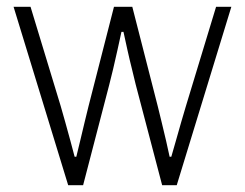

<svg xmlns="http://www.w3.org/2000/svg" viewBox="-20 -546 722 566"><path d="M181 0 20 -526H70L159 -233Q165 -213 172.5 -185.5Q180 -158 187.5 -131Q195 -104 200 -84H205Q210 -104 216.5 -131.5Q223 -159 229.5 -186Q236 -213 241 -233L316 -526H370L445 -233Q450 -213 456.5 -186Q463 -159 469.5 -131.5Q476 -104 480 -84H485Q491 -104 498.5 -131Q506 -158 514 -185.5Q522 -213 528 -233L617 -526H662L501 0H458L380 -297Q376 -315 369 -342.5Q362 -370 355.5 -399.5Q349 -429 344 -452H338Q333 -429 326.5 -399.5Q320 -370 313.5 -342.5Q307 -315 302 -296L225 0Z"/></svg>

Font: Archivo SemiBold Thin
Style: Regular
Weight: 250
Version: Version 2.001